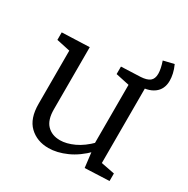

<svg xmlns="http://www.w3.org/2000/svg" viewBox="-155 -811 942 960"><g transform="rotate(30 316.0 -331.0)"><path d="M247 9Q180.7 9 137.7 -32.2Q94.7 -73.3 94.7 -158.3V-477L104.7 -463L16.3 -482V-525.3L174.7 -531.3V-172.3Q174.7 -111.7 202.7 -82.7Q230.7 -53.7 277.7 -53.7Q314.7 -53.7 358 -73.7Q401.3 -93.7 443.3 -136.3L436.7 -118.3V-479L446.7 -463L358.3 -482V-525.3L516.7 -531.7V-48.7L504.7 -62.3L595 -44.7V-1.3L454.7 4.7L442.7 -94.3L454.3 -89.7Q404.7 -39.3 350.3 -15.2Q296 9 247 9ZM471.7 -487.7 468.7 -529.7Q504.7 -531.7 521.3 -544.8Q538 -558 538 -587.3Q538 -615 524 -656L584.7 -670.7Q595.7 -646.7 600.3 -625.5Q605 -604.3 605 -585.7Q605 -536 569.7 -510.2Q534.3 -484.3 471.7 -487.7Z"/></g></svg>

Font: Bitter Thin
Style: Regular
Weight: 100
Designer: Sol Matas, and Bitter project Authors
Foundry: Sol Matas
Version: Version 2.002